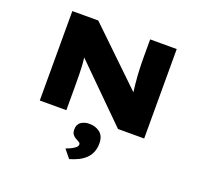

<svg xmlns="http://www.w3.org/2000/svg" viewBox="-167 -890 1480 1412"><g transform="rotate(20 572.5 -184.5)"><path d="M164 0V-700H367L829 -255L793 -269Q787 -314 783.5 -349Q780 -384 778 -412.5Q776 -441 775 -466Q774 -491 773.5 -516Q773 -541 773 -570V-700H981V0H776L281 -490L352 -466Q355 -454 358 -439.5Q361 -425 363.5 -405Q366 -385 368 -356Q370 -327 371 -286.5Q372 -246 372 -191V0ZM514 331 462 267Q476 262 496 253Q516 244 532 231.5Q548 219 548 205Q548 195 540.5 190Q533 185 520 178Q497 167 486 152Q475 137 475 113Q475 73 501.5 54.5Q528 36 567 36Q616 36 650 63Q684 90 684 148Q684 184 672.5 213.5Q661 243 638.5 265.5Q616 288 584.5 304Q553 320 514 331Z"/></g></svg>

Font: Lexend Zetta Black
Style: Regular
Weight: 900
Designer: Bonnie Shaver-Troup, Thomas Jockin
Foundry: Lexend
Version: Version 1.007